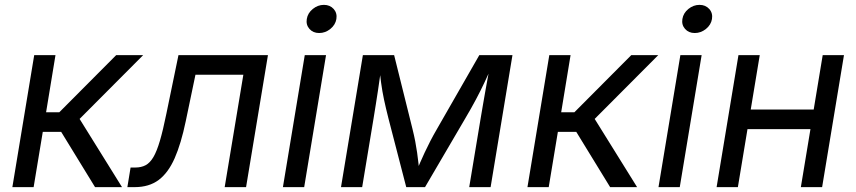

<svg xmlns="http://www.w3.org/2000/svg" viewBox="-20 -769 3519 789"><path d="M30.8 0 120.6 -542.5H208L169.4 -307.6H223.6L457.5 -542.5H568.4L307.1 -280.3L481.4 0H370.6L231.4 -227.1H155.8L118.2 0Z M503.4 0 516.6 -80.6H536.1Q560.5 -80.6 578.4 -90.1Q596.2 -99.6 610.4 -123.5Q624.5 -147.5 637.2 -190.7Q649.9 -233.9 663.6 -301.3L713.4 -542.5H1081.1L991.2 0H903.3L980 -461.9H783.2L743.2 -270.5Q724.1 -178.7 697.8 -118.9Q671.4 -59.1 632.1 -29.5Q592.8 0 533.2 0Z M1142.6 0 1232.4 -542.5H1319.8L1230 0ZM1291.5 -633.3Q1266.6 -633.3 1251.7 -650.1Q1236.8 -667 1240.7 -690.9Q1244.6 -715.3 1265.4 -732.2Q1286.1 -749 1311 -749Q1335.9 -749 1351.1 -732.2Q1366.2 -715.3 1362.3 -690.9Q1358.4 -667 1337.6 -650.1Q1316.9 -633.3 1291.5 -633.3Z M1381.3 0 1471.2 -542.5H1599.6L1674.8 -240.2Q1681.6 -212.9 1686.3 -188.5Q1690.9 -164.1 1694.1 -141.8Q1697.3 -119.6 1699.5 -98.9Q1701.7 -78.1 1703.6 -58.1H1688.5Q1697.3 -79.6 1706.3 -100.3Q1715.3 -121.1 1725.6 -143.1Q1735.8 -165 1748.3 -189.2Q1760.7 -213.4 1776.4 -240.2L1949.7 -542.5H2085.9L1996.1 0H1908.2L1955.1 -282.2Q1959.5 -309.6 1964.6 -338.1Q1969.7 -366.7 1974.6 -395.5Q1979.5 -424.3 1984.9 -452.4Q1990.2 -480.5 1995.1 -506.8H2005.4Q1987.3 -464.8 1970.9 -430.2Q1954.6 -395.5 1936 -360.6Q1917.5 -325.7 1892.1 -282.7L1726.6 0H1649.4L1576.2 -282.7Q1565.4 -325.2 1558.1 -359.6Q1550.8 -394 1546.1 -429Q1541.5 -463.9 1536.6 -506.8H1548.8Q1544.9 -478.5 1541 -450.7Q1537.1 -422.9 1533 -395.5Q1528.8 -368.2 1524.4 -340.1Q1520 -312 1515.1 -282.2L1468.3 0Z M2147.5 0 2237.3 -542.5H2324.7L2286.1 -307.6H2340.3L2574.2 -542.5H2685.1L2423.8 -280.3L2598.1 0H2487.3L2348.1 -227.1H2272.5L2234.9 0Z M2686 0 2775.9 -542.5H2863.3L2773.4 0ZM2835 -633.3Q2810.1 -633.3 2795.2 -650.1Q2780.3 -667 2784.2 -690.9Q2788.1 -715.3 2808.8 -732.2Q2829.6 -749 2854.5 -749Q2879.4 -749 2894.5 -732.2Q2909.7 -715.3 2905.8 -690.9Q2901.9 -667 2881.1 -650.1Q2860.4 -633.3 2835 -633.3Z M3343.8 -318.8 3330.1 -238.3H3030.8L3044.4 -318.8ZM3102.1 -542.5 3012.2 0H2924.8L3014.6 -542.5ZM3448.2 -542.5 3358.4 0H3271L3360.8 -542.5Z"/></svg>

Font: Inter 16pt
Style: Italic
Weight: 400
Italic angle: -9.3988°
Version: Version 4.001;git-66647c0bb